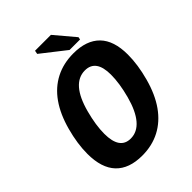

<svg xmlns="http://www.w3.org/2000/svg" viewBox="-238 -948 1076 1076"><g transform="rotate(-45 300.0 -410.5)"><path d="M247.1 9.8Q143.1 9.8 89.6 -46.6Q36.1 -103 36.1 -214.8Q36.1 -294.9 61.3 -387.5Q86.4 -480 130.4 -542.2Q174.3 -604.5 237.1 -636.7Q299.8 -668.9 378.9 -668.9Q482.4 -668.9 536.4 -613.8Q590.3 -558.6 590.3 -447.8Q590.3 -367.7 564.9 -274.7Q539.6 -181.6 494.9 -118.4Q450.2 -55.2 387.7 -22.7Q325.2 9.8 247.1 9.8ZM443.8 -435.5Q443.8 -555.7 356.9 -555.7Q304.7 -555.7 266.8 -512.2Q229 -468.8 205.8 -381.8Q182.6 -294.9 182.6 -227.5Q182.6 -103.5 269 -103.5Q320.8 -103.5 358.9 -148.2Q397 -192.9 420.4 -280Q443.8 -367.2 443.8 -435.5ZM377.4 -697.3 233.4 -810.1 237.3 -831.1H363.3L463.4 -712.4L460.4 -697.3Z"/></g></svg>

Font: Liberation Mono
Style: Bold Italic
Weight: 700
Italic angle: -12°
Monospace: yes
Designer: Steve Matteson
Foundry: Ascender Corporation
Version: Version 2.1.5